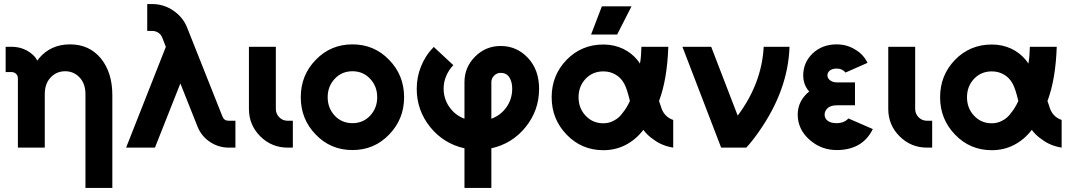

<svg xmlns="http://www.w3.org/2000/svg" viewBox="-20 -732 5320 952"><path d="M537 200V-260Q537 -372.3 480.3 -442.3Q422.7 -512 327.3 -512Q231 -512 172.7 -442Q170.7 -439 168.7 -436.5Q166.7 -434 165 -431.3Q159 -443.7 148.7 -454.7Q102.7 -500 37.3 -500H8V-374.7H37.3Q50.3 -374.7 60 -365.7Q68.7 -356.3 68.7 -343.3V0H114.7H184.7H202V-265.3Q202 -317 230.7 -347.3Q259.3 -378.7 303.3 -378.7Q346.3 -378.7 375 -347.3Q403.7 -317 403.7 -265.3V200Z M710 -712V-578.7H733.7Q751 -578.7 764.7 -570Q778.7 -560.7 785 -544.3L802.3 -499.7L605.3 0H748.3L874.3 -318.3L959 -105.3Q977.7 -57.7 1020 -29Q1063.3 0 1114 0H1147.3V-133.3H1114Q1091 -133.3 1083 -154.3L908.7 -593Q888.3 -646.3 839 -679.7Q791.3 -712 733.7 -712Z M1214.3 -500V-192Q1214.3 -112.3 1270.3 -56.3Q1326.8 0 1406.3 0H1432V-133.3H1406.3Q1381.9 -133.3 1364.8 -150.4Q1347.7 -167.6 1347.7 -192V-500Z M1727.7 -512Q1619.3 -512 1545.7 -435.3Q1471.3 -359.5 1471.3 -249.8Q1471.3 -141 1545.7 -64.7Q1619.3 12 1727.7 12Q1835.7 12 1909.3 -64.7Q1983.7 -141.3 1983.7 -249.8Q1983.7 -359.3 1909.3 -435.3Q1835.7 -512 1727.7 -512ZM1727.8 -378.7Q1780.3 -378.7 1815.3 -341.3Q1850.3 -304 1850.3 -249.9Q1850.3 -196.3 1815.3 -158.5Q1780.3 -121.3 1727.8 -121.3Q1674.7 -121.3 1639.7 -158.5Q1604.7 -196.3 1604.7 -249.9Q1604.7 -304 1639.7 -341.3Q1674.7 -378.7 1727.8 -378.7Z M2462.7 -504Q2388.3 -504 2335.7 -451.3Q2283 -398.7 2283 -324.7V-143.3Q2236.3 -160.7 2207.7 -202Q2179.7 -242 2179.7 -292.7Q2179.7 -325 2191.7 -353.3Q2203.7 -383.7 2227.7 -409L2130.7 -499.3Q2109.7 -478 2093.8 -453.5Q2078 -429 2067.3 -402Q2046.3 -350 2046.3 -291.3Q2046.3 -184.7 2113.3 -101.7Q2179.7 -19.7 2283 3.3V200H2416.3V3.3Q2519.7 -19.7 2586 -101.7Q2653 -184.7 2653 -291.3Q2653 -386.3 2597.3 -445.3Q2542 -504 2462.7 -504ZM2462.7 -370.7Q2491.3 -370.7 2505.3 -348.7Q2519.7 -326.3 2519.7 -292.7Q2519.7 -241 2491.3 -200.7Q2462.7 -160 2416.3 -143.3V-324.7Q2416.3 -343.3 2430 -357Q2443.7 -370.7 2462.7 -370.7Z M2971.7 -511.3Q2863.7 -511.3 2789.7 -435.7Q2715.3 -359 2715.3 -250Q2715.3 -141 2789.7 -64.3Q2863.7 12.7 2971.7 12.7Q3030.3 12.7 3079.3 -12Q3131 -37.7 3170 -88Q3191.7 -59 3222 -39.3Q3261.7 -9.3 3318 0V-137.3Q3294.3 -145.3 3279.3 -162Q3264.3 -178 3256.7 -204.7Q3255.7 -208.3 3253.3 -215Q3251 -221.7 3247.7 -231Q3268.3 -286 3279.7 -353.3Q3291 -420.7 3293.7 -500H3160.3Q3159.7 -476.7 3158.2 -455.8Q3156.7 -435 3153 -416.7Q3150.3 -421.7 3147 -425.7Q3143.7 -429.7 3140.7 -434Q3111.7 -469.7 3069 -490.3Q3024 -511.3 2971.7 -511.3ZM2971.7 -378Q3005 -378 3031 -362.7Q3058.3 -347.7 3075 -317.3Q3088.3 -293.7 3103.3 -231.3Q3095.3 -214 3086.3 -199.2Q3077.3 -184.3 3068.3 -173.7Q3049.3 -146 3022 -133Q2999.3 -120.7 2971.7 -120.7Q2918.7 -120.7 2883.7 -158.3Q2848.7 -195.3 2848.7 -250Q2848.7 -304 2883.7 -341.3Q2918.7 -378 2971.7 -378ZM2910.7 -560.7H3040L3111.3 -700.7H2964.3Z M3363.7 -500 3555.7 0H3680.3Q3695.7 -16.7 3711.2 -36.3Q3726.7 -56 3742.7 -79Q3887.7 -285.3 3894.7 -500H3766.7Q3761.7 -408 3729.2 -322.7Q3696.7 -237.3 3637.7 -158.7L3506.3 -500Z M4219.3 -323.3H4131.7Q4107.7 -323.3 4094 -335.3Q4082.7 -345.3 4082.7 -358.3Q4082.7 -372 4093.3 -381.3Q4106.3 -392 4128.3 -392Q4157 -392 4172.3 -372.3L4281.3 -420.3Q4271.7 -441 4256.3 -457.7Q4241 -474.3 4219.7 -486.7Q4178.7 -512 4128.3 -512Q4056.7 -512 4009 -466.7Q3962.7 -422 3962.7 -358.3Q3962.7 -311.3 3992.3 -278.3Q3966.3 -257.7 3951 -229.3Q3935.3 -198.7 3935.3 -164.3Q3935.3 -90.7 3994.3 -38.7Q4051.7 12 4128.3 12Q4256.7 12 4307.7 -92L4186.7 -144.7Q4166 -121.7 4128.3 -121.3Q4098 -121.3 4083 -134Q4068.7 -145.3 4068.7 -164.3Q4068.7 -173 4072.2 -180.3Q4075.7 -187.7 4082.3 -194.3Q4096.7 -210 4131.7 -210H4219.3Z M4384.3 -500V-192Q4384.3 -112.3 4440.3 -56.3Q4496.8 0 4576.3 0H4602V-133.3H4576.3Q4551.9 -133.3 4534.8 -150.4Q4517.7 -167.6 4517.7 -192V-500Z M4897.7 -511.3Q4789.7 -511.3 4715.7 -435.7Q4641.3 -359 4641.3 -250Q4641.3 -141 4715.7 -64.3Q4789.7 12.7 4897.7 12.7Q4956.3 12.7 5005.3 -12Q5057 -37.7 5096 -88Q5117.7 -59 5148 -39.3Q5187.7 -9.3 5244 0V-137.3Q5220.3 -145.3 5205.3 -162Q5190.3 -178 5182.7 -204.7Q5181.7 -208.3 5179.3 -215Q5177 -221.7 5173.7 -231Q5194.3 -286 5205.7 -353.3Q5217 -420.7 5219.7 -500H5086.3Q5085.7 -476.7 5084.2 -455.8Q5082.7 -435 5079 -416.7Q5076.3 -421.7 5073 -425.7Q5069.7 -429.7 5066.7 -434Q5037.7 -469.7 4995 -490.3Q4950 -511.3 4897.7 -511.3ZM4897.7 -378Q4931 -378 4957 -362.7Q4984.3 -347.7 5001 -317.3Q5014.3 -293.7 5029.3 -231.3Q5021.3 -214 5012.3 -199.2Q5003.3 -184.3 4994.3 -173.7Q4975.3 -146 4948 -133Q4925.3 -120.7 4897.7 -120.7Q4844.7 -120.7 4809.7 -158.3Q4774.7 -195.3 4774.7 -250Q4774.7 -304 4809.7 -341.3Q4844.7 -378 4897.7 -378Z"/></svg>

Font: Unageo Variable
Style: Regular
Weight: 300
Designer: Richard Sepsi
Foundry: Richard Sepsi
Version: Version 2.200